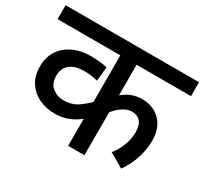

<svg xmlns="http://www.w3.org/2000/svg" viewBox="-130 -806 1054 991"><g transform="rotate(30 397.5 -311.0)"><path d="M795 -539H471V-336L466 -352Q490 -375 520.5 -387.5Q551 -400 586 -400Q652 -400 694.5 -357.5Q737 -315 737 -238Q737 -192 721.5 -139.5Q706 -87 670 -35L585 -84Q610 -115 625.5 -154.5Q641 -194 641 -233Q641 -277 622.5 -297.5Q604 -318 572 -318Q546 -318 518.5 -300Q491 -282 465 -249L471 -272V0H374V-203L394 -175Q375 -160 351 -144.5Q327 -129 297.5 -119Q268 -109 229 -109Q180 -109 137.5 -128.5Q95 -148 69 -187Q43 -226 43 -284Q43 -338 69 -377.5Q95 -417 140.5 -438.5Q186 -460 246 -460Q270 -460 298.5 -457Q327 -454 343 -450L335 -366Q320 -370 297 -373Q274 -376 255 -376Q200 -376 170 -352Q140 -328 140 -285Q140 -236 169 -213.5Q198 -191 234 -191Q285 -191 323.5 -218.5Q362 -246 393 -282L374 -218V-539H0V-622H795Z"/></g></svg>

Font: Noto Sans Devanagari Medium
Style: Regular
Weight: 500
Version: Version 2.003